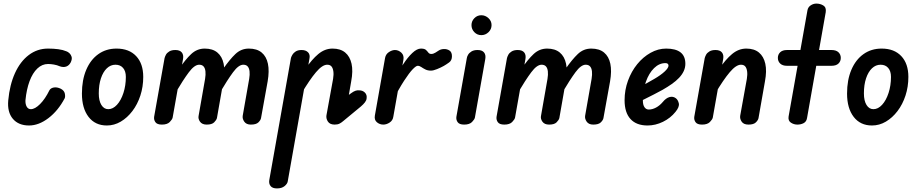

<svg xmlns="http://www.w3.org/2000/svg" viewBox="-20 -695 5128 1071"><path d="M142 5Q83 5 51.5 -32.5Q20 -70 26 -135Q34 -222 63.5 -287Q93 -352 140.5 -388Q188 -424 248 -424Q279 -424 305 -420.5Q331 -417 350 -409Q359 -406 367.5 -398Q376 -390 379.5 -378Q383 -366 375 -348Q366 -330 350 -324Q334 -318 314 -325Q298 -332 280.5 -335Q263 -338 248 -338Q215 -338 188.5 -313Q162 -288 145 -242.5Q128 -197 122 -136Q121 -114 129 -100Q137 -86 152 -86Q175 -86 203.5 -114.5Q232 -143 256 -192Q263 -204 280.5 -207Q298 -210 319 -200Q338 -190 341.5 -173.5Q345 -157 341 -147Q304 -77 250 -36Q196 5 142 5Z M576 5Q511 5 474 -43Q437 -91 437 -173Q437 -249 461 -305.5Q485 -362 528.5 -393Q572 -424 630 -424Q700 -424 739.5 -382Q779 -340 779 -266Q779 -211 763 -162Q747 -113 718.5 -75.5Q690 -38 653.5 -16.5Q617 5 576 5ZM584 -86Q610 -86 632.5 -110.5Q655 -135 668.5 -176.5Q682 -218 682 -266Q682 -298 666.5 -316Q651 -334 624 -334Q597 -334 576 -314Q555 -294 543 -258Q531 -222 531 -174Q531 -133 545.5 -109.5Q560 -86 584 -86Z M883 0Q856 0 846.5 -14Q837 -28 840 -45L898 -371Q900 -379 905.5 -389.5Q911 -400 924 -408Q937 -416 958 -416Q983 -416 994 -402.5Q1005 -389 1001 -366L943 -39Q941 -29 927 -14.5Q913 0 883 0ZM1133 0Q1107 0 1095.5 -16.5Q1084 -33 1088 -50L1124 -255Q1128 -279 1126 -297Q1124 -315 1115.5 -324.5Q1107 -334 1091 -334Q1065 -334 1033.5 -292Q1002 -250 957 -174L979 -311Q1014 -363 1046.5 -393.5Q1079 -424 1122 -424Q1166 -424 1192.5 -402Q1219 -380 1227.5 -339.5Q1236 -299 1226 -241L1190 -36Q1187 -25 1174.5 -12.5Q1162 0 1133 0ZM1379 0Q1354 0 1342.5 -16.5Q1331 -33 1334 -50L1370 -255Q1374 -279 1372 -297Q1370 -315 1361.5 -324.5Q1353 -334 1337 -334Q1311 -334 1280 -292Q1249 -250 1204 -174L1225 -311Q1261 -363 1293 -393.5Q1325 -424 1368 -424Q1413 -424 1439.5 -402Q1466 -380 1474.5 -339.5Q1483 -299 1473 -241L1436 -36Q1434 -25 1421.5 -12.5Q1409 0 1379 0Z M1847 0Q1820 0 1809 -17Q1798 -34 1801 -52L1838 -255Q1842 -279 1839.5 -297Q1837 -315 1829 -324.5Q1821 -334 1805 -334Q1778 -334 1742.5 -292Q1707 -250 1662 -174L1684 -311Q1719 -363 1755.5 -393.5Q1792 -424 1835 -424Q1879 -424 1905.5 -402Q1932 -380 1941 -339.5Q1950 -299 1939 -241L1926 -166L1940 -176Q1964 -194 1984 -191Q2003 -191 2015.5 -178.5Q2028 -166 2025 -146Q2024 -135 2015.5 -124Q2007 -113 1993 -101L1895 -20Q1886 -12 1875 -6Q1864 0 1847 0ZM1525 356Q1500 356 1489.5 343Q1479 330 1482 310L1603 -372Q1605 -379 1611 -389.5Q1617 -400 1629.5 -408Q1642 -416 1662 -416Q1686 -416 1698.5 -403Q1711 -390 1706 -367L1585 317Q1583 330 1567.5 343Q1552 356 1525 356Z M2118 0Q2098 0 2082.5 -13Q2067 -26 2071 -50L2128 -372Q2132 -393 2149.5 -404.5Q2167 -416 2183 -416Q2203 -416 2219 -401Q2235 -386 2230 -360L2174 -44Q2171 -23 2153.5 -11.5Q2136 0 2118 0ZM2166 -124 2185 -256Q2204 -298 2229 -336.5Q2254 -375 2280 -399.5Q2306 -424 2328 -424Q2348 -424 2356 -416.5Q2364 -409 2369.5 -401.5Q2375 -394 2386 -394Q2397 -394 2409 -401.5Q2421 -409 2427 -413Q2439 -421 2456.5 -421.5Q2474 -422 2487.5 -413Q2501 -404 2501 -381Q2501 -358 2485 -346.5Q2469 -335 2455 -327Q2439 -318 2418 -309.5Q2397 -301 2384 -301Q2366 -301 2353 -307.5Q2340 -314 2330 -321Q2320 -328 2310 -328Q2301 -328 2282 -308.5Q2263 -289 2234 -244.5Q2205 -200 2166 -124Z M2569 0Q2542 0 2532.5 -14Q2523 -28 2526 -45L2584 -371Q2585 -379 2591 -389.5Q2597 -400 2610 -408Q2623 -416 2644 -416Q2669 -416 2680 -402.5Q2691 -389 2687 -366L2629 -39Q2627 -29 2613 -14.5Q2599 0 2569 0ZM2665 -499Q2642 -499 2626 -515.5Q2610 -532 2610 -555Q2610 -577 2626 -593.5Q2642 -610 2665 -610Q2687 -610 2704.5 -594Q2722 -578 2722 -555Q2722 -532 2705 -515.5Q2688 -499 2665 -499Z M2793 0Q2766 0 2756.5 -14Q2747 -28 2750 -45L2808 -371Q2810 -379 2815.5 -389.5Q2821 -400 2834 -408Q2847 -416 2868 -416Q2893 -416 2904 -402.5Q2915 -389 2911 -366L2853 -39Q2851 -29 2837 -14.5Q2823 0 2793 0ZM3043 0Q3017 0 3005.5 -16.5Q2994 -33 2998 -50L3034 -255Q3038 -279 3036 -297Q3034 -315 3025.5 -324.5Q3017 -334 3001 -334Q2975 -334 2943.5 -292Q2912 -250 2867 -174L2889 -311Q2924 -363 2956.5 -393.5Q2989 -424 3032 -424Q3076 -424 3102.5 -402Q3129 -380 3137.5 -339.5Q3146 -299 3136 -241L3100 -36Q3097 -25 3084.5 -12.5Q3072 0 3043 0ZM3289 0Q3264 0 3252.5 -16.5Q3241 -33 3244 -50L3280 -255Q3284 -279 3282 -297Q3280 -315 3271.5 -324.5Q3263 -334 3247 -334Q3221 -334 3190 -292Q3159 -250 3114 -174L3135 -311Q3171 -363 3203 -393.5Q3235 -424 3278 -424Q3323 -424 3349.5 -402Q3376 -380 3384.5 -339.5Q3393 -299 3383 -241L3346 -36Q3344 -25 3331.5 -12.5Q3319 0 3289 0Z M3592 5Q3530 5 3497 -31Q3464 -67 3464 -136Q3464 -193 3483 -245Q3502 -297 3534.5 -337Q3567 -377 3609 -400.5Q3651 -424 3696 -424Q3749 -424 3776 -403Q3803 -382 3803 -339Q3803 -318 3794 -298.5Q3785 -279 3768 -261Q3751 -243 3727.5 -226.5Q3704 -210 3676 -194Q3656 -183 3628 -168.5Q3600 -154 3569.5 -139Q3539 -124 3511 -111L3526 -197Q3538 -204 3556 -213.5Q3574 -223 3594 -234.5Q3614 -246 3630 -255Q3666 -276 3687.5 -296Q3709 -316 3709 -329Q3709 -335 3705 -339Q3701 -343 3692 -343Q3657 -343 3628.5 -315Q3600 -287 3583 -239.5Q3566 -192 3566 -134Q3566 -110 3575 -97Q3584 -84 3599 -84Q3619 -84 3639.5 -95Q3660 -106 3677 -126Q3695 -148 3714.5 -153.5Q3734 -159 3750 -147Q3762 -138 3766.5 -118.5Q3771 -99 3748 -71Q3720 -36 3678 -15.5Q3636 5 3592 5Z M3896 0Q3869 0 3859.5 -14Q3850 -28 3853 -45L3911 -371Q3913 -379 3918.5 -389.5Q3924 -400 3937 -408Q3950 -416 3971 -416Q3996 -416 4007 -402.5Q4018 -389 4014 -366L3956 -39Q3954 -29 3940 -14.5Q3926 0 3896 0ZM4155 0Q4128 0 4117 -16.5Q4106 -33 4109 -50L4146 -255Q4150 -279 4147.5 -297Q4145 -315 4137 -324.5Q4129 -334 4113 -334Q4086 -334 4050.5 -292Q4015 -250 3970 -174L3992 -311Q4027 -363 4063.5 -393.5Q4100 -424 4143 -424Q4187 -424 4213.5 -402Q4240 -380 4249 -339.5Q4258 -299 4247 -241L4211 -36Q4209 -25 4196.5 -12.5Q4184 0 4155 0Z M4428 0Q4408 0 4391.5 -11Q4375 -22 4379 -46L4484 -637Q4487 -655 4502 -665Q4517 -675 4534 -675Q4555 -675 4572.5 -664.5Q4590 -654 4586 -627L4482 -38Q4479 -17 4463.5 -8.5Q4448 0 4428 0ZM4370 -328Q4345 -328 4332 -340.5Q4319 -353 4319 -372Q4319 -391 4332 -403.5Q4345 -416 4370 -416H4618Q4644 -416 4657 -403.5Q4670 -391 4670 -372Q4670 -353 4657 -340.5Q4644 -328 4618 -328Z M4844 5Q4779 5 4742 -43Q4705 -91 4705 -173Q4705 -249 4729 -305.5Q4753 -362 4796.5 -393Q4840 -424 4898 -424Q4968 -424 5007.5 -382Q5047 -340 5047 -266Q5047 -211 5031 -162Q5015 -113 4986.5 -75.5Q4958 -38 4921.5 -16.5Q4885 5 4844 5ZM4852 -86Q4878 -86 4900.5 -110.5Q4923 -135 4936.5 -176.5Q4950 -218 4950 -266Q4950 -298 4934.5 -316Q4919 -334 4892 -334Q4865 -334 4844 -314Q4823 -294 4811 -258Q4799 -222 4799 -174Q4799 -133 4813.5 -109.5Q4828 -86 4852 -86Z"/></svg>

Font: Edu VIC WA NT Beginner SemiBold
Style: Regular
Weight: 600
Designer: Tina and Corey Anderson
Foundry: Google for Education
Version: Version 1.003